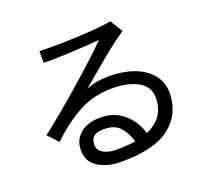

<svg xmlns="http://www.w3.org/2000/svg" viewBox="-127 -884 1149 1064"><g transform="rotate(-20 447.0 -352.0)"><path d="M529 -653Q456 -646 357 -641.5Q258 -637 198 -638V-707Q217 -706 266 -706Q360 -706 461 -711.5Q562 -717 624 -728L669 -654Q621 -623 567.5 -580Q514 -537 428 -464L376 -420Q412 -435 445 -440Q478 -445 516 -445Q594 -445 658 -421.5Q722 -398 759.5 -352.5Q797 -307 797 -244Q797 -122 705.5 -49Q614 24 425 24H401Q331 22 278.5 -11Q226 -44 226 -112Q226 -124 227 -131Q232 -179 274 -212.5Q316 -246 390 -246Q467 -246 523 -200Q579 -154 602 -77Q716 -126 716 -245Q716 -310 657 -343Q598 -376 501 -376Q399 -376 311 -330Q223 -284 131 -196L75 -256Q190 -345 327 -465.5Q464 -586 529 -653ZM385 -179Q347 -179 329.5 -167Q312 -155 307 -128Q306 -123 306 -115Q306 -83 335 -66Q364 -49 406 -48Q472 -47 527 -56Q506 -118 475 -148.5Q444 -179 385 -179Z"/></g></svg>

Font: Kakao Big Sans
Style: Regular
Weight: 400
Designer: Park Young-rak; Lee Sang-min; Kim Jung-jin; Min Bon; Park Min-gyu;
Foundry: Kakao Corporation
Version: Version 2.003